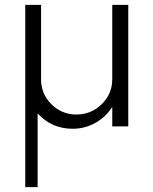

<svg xmlns="http://www.w3.org/2000/svg" viewBox="-20 -520 630 790"><path d="M507.8 -500V0H441.9V-80.1Q415 -38.1 372.1 -14.2Q329.1 9.8 278.8 9.8Q192.9 9.8 134.8 -53.2V250H84V-500H148.9V-193.8Q148.9 -133.8 191.4 -91.3Q233.9 -48.8 293.9 -48.8Q355 -48.8 398.4 -91.3Q441.9 -133.8 441.9 -193.8V-500Z"/></svg>

Font: Oakes Grotesk
Style: Light Italic
Weight: 300
Designer: Samuel Oakes
Foundry: Samuel Oakes
Version: Version 1.0 | wf-rip DC20170320